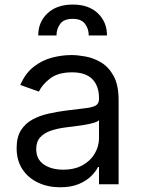

<svg xmlns="http://www.w3.org/2000/svg" viewBox="-20 -788 604 821"><path d="M237.2 12.8Q185.4 12.8 143.1 -6.9Q100.9 -26.6 76 -64.1Q51.1 -101.6 51.1 -154.8Q51.1 -201.7 69.6 -231Q88.1 -260.3 119 -277Q149.9 -293.7 187.3 -302Q224.8 -310.4 262.8 -315.3Q312.5 -321.7 343.6 -325.1Q374.6 -328.5 389 -336.6Q403.4 -344.8 403.4 -365.1V-367.9Q403.4 -420.5 374.8 -449.6Q346.2 -478.7 288.4 -478.7Q228.3 -478.7 194.2 -452.4Q160.2 -426.1 146.3 -396.3L66.8 -424.7Q88.1 -474.4 123.8 -502.3Q159.4 -530.2 201.9 -541.4Q244.3 -552.6 285.5 -552.6Q311.8 -552.6 346.1 -546.3Q380.3 -540.1 412.5 -521Q444.6 -501.8 465.9 -463.1Q487.2 -424.4 487.2 -359.4V0H403.4V-73.9H399.1Q390.6 -56.1 370.7 -35.9Q350.9 -15.6 317.8 -1.4Q284.8 12.8 237.2 12.8ZM250 -62.5Q299.7 -62.5 334 -82Q368.3 -101.6 385.8 -132.5Q403.4 -163.4 403.4 -197.4V-274.1Q398.1 -267.8 380.1 -262.6Q362.2 -257.5 339 -253.7Q315.7 -250 293.9 -247.3Q272 -244.7 258.5 -242.9Q225.9 -238.6 197.6 -229.2Q169.4 -219.8 152.2 -201.2Q134.9 -182.5 134.9 -150.6Q134.9 -106.9 167.4 -84.7Q199.9 -62.5 250 -62.5ZM143.5 -636.4Q143.5 -693.9 183.2 -731.2Q223 -768.5 291.2 -768.5Q359.4 -768.5 398.4 -731.2Q437.5 -693.9 437.5 -636.4H359.4Q359.4 -665.1 343.4 -686.3Q327.4 -707.4 291.2 -707.4Q252.8 -707.4 237.2 -685.7Q221.6 -664.1 221.6 -636.4Z"/></svg>

Font: InterMG
Style: Regular
Weight: 400
Designer: Rasmus Andersson
Foundry: rsms
Version: Version 3.019;December 26, 2023;FontCreator 15.0.0.2955 64-b